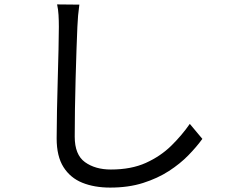

<svg xmlns="http://www.w3.org/2000/svg" viewBox="-20 -800 1040 871"><path d="M480 51Q408 51 353.5 29Q299 7 268 -42Q237 -91 237 -172Q237 -228 238.5 -298.5Q240 -369 242 -441.5Q244 -514 245.5 -576.5Q247 -639 247 -678Q247 -706 245.5 -732Q244 -758 239 -780L340 -779Q333 -730 331 -678Q329 -636 327 -574Q325 -512 323 -442.5Q321 -373 320 -304.5Q319 -236 319 -180Q319 -98 365.5 -64.5Q412 -31 483 -31Q575 -31 641.5 -61Q708 -91 756.5 -138.5Q805 -186 841 -238L898 -170Q872 -134 834.5 -95.5Q797 -57 746 -24Q695 9 629 30Q563 51 480 51Z"/></svg>

Font: Chocolate Classical Sans
Style: Regular
Weight: 400
Designer: 田海東、宇文滿月
Foundry: Moonlit Owen
Version: Version 1.001